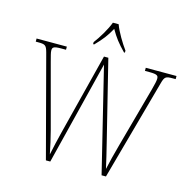

<svg xmlns="http://www.w3.org/2000/svg" viewBox="-129 -1060 1190 1189"><g transform="rotate(15 466.0 -465.5)"><path d="M365 -784V-771H372C417 -817 440 -847 467 -896C495 -847 518 -817 563 -771H569V-784C541 -822 502 -886 486 -931H449C433 -886 394 -822 365 -784ZM98 -646 269 0H297L463 -666L626 0H654L832 -645C844 -690 852 -694 896 -694H915V-714H718V-694H749C799 -694 804 -685 804 -666C804 -652 799 -632 789 -594L683 -208C667 -151 651 -87 642 -45C631 -95 619 -145 603 -209L478 -714H450L317 -190C303 -136 295 -97 283 -42C271 -101 265 -129 249 -191L141 -594C131 -632 125 -653 125 -666C125 -685 130 -694 180 -694H212V-714H18V-694H33C78 -694 86 -690 98 -646Z"/></g></svg>

Font: Noto Serif Armenian SemiCondensed Thin
Style: Regular
Weight: 100
Width: 4
Designer: Monotype Design Team
Foundry: Monotype Imaging Inc.
Version: Version 2.008